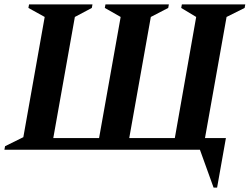

<svg xmlns="http://www.w3.org/2000/svg" viewBox="-34 -680 1134 872"><path d="M386 -660 383 -644 306 -603 208 -53H416L514 -603L442 -644L445 -660H733L730 -644L651 -603L553 -53H760L857 -603L789 -644L792 -660H1080L1077 -644L995 -603L897 -53H992L952 172H936L874 0H-14L-11 -16L72 -57L169 -603L95 -644L98 -660Z"/></svg>

Font: Spectral SC
Style: Bold Italic
Weight: 700
Italic angle: -10°
Designer: Jean-Baptiste Levee
Foundry: Production Type
Version: Version 2.001